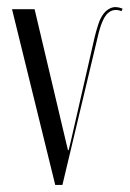

<svg xmlns="http://www.w3.org/2000/svg" viewBox="-20 -521 365 541"><path d="M322.4 -489.6 325.4 -496.6Q306.9 -504 293.9 -499.1Q280.9 -494.1 271.8 -482.2Q262.8 -470.4 257.2 -453.2Q251.6 -436 247.2 -418.5L180.6 -127.5L173.5 -97.9H171.5L164.4 -127.5L77.5 -495H13.9L135.6 0H155.9L255.2 -416.5Q267 -468.4 283.5 -483.5Q300 -498.6 322.4 -489.6Z"/></svg>

Font: Moniqa Black
Style: Regular
Weight: 900
Designer: Rajesh Rajput
Foundry: Rajesh Rajput
Version: Version 1.000